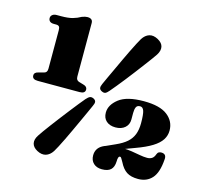

<svg xmlns="http://www.w3.org/2000/svg" viewBox="-105 -842 1060 978"><g transform="rotate(15 425.0 -353.0)"><path d="M83 -641.5H95Q106 -641.5 110.8 -636.2Q115.5 -631 115.5 -616.5V-414Q115.5 -403 111.2 -397.2Q107 -391.5 98.5 -389.5L72 -382.5Q49.5 -378 49.5 -361Q49.5 -340 79 -340H299.5Q328.5 -340 328.5 -361Q328.5 -377 307 -382.5L283 -389.5Q276 -392 272 -397.5Q268 -403 268 -414V-695.5Q268 -719.5 240 -719.5Q233.5 -719.5 227 -718Q220.5 -716.5 211 -713Q192 -702 169 -695.5Q146 -689 107.5 -689H85.5Q71 -689 62.8 -682.2Q54.5 -675.5 54.5 -665Q54.5 -654.5 61.5 -648Q68.5 -641.5 83 -641.5ZM445.5 -386Q435 -373.5 427 -370.2Q419 -367 406.5 -373.5Q396.5 -379 395.2 -387.5Q394 -396 400.5 -410Q407.5 -425.5 418.2 -448.8Q429 -472 441.8 -499.2Q454.5 -526.5 467.5 -554.5Q480.5 -582.5 493 -607.8Q505.5 -633 515.5 -652.5Q525.5 -672 531.5 -681.5Q546.5 -705 567.5 -711.5Q588.5 -718 614 -704Q638.5 -690.5 642.5 -670.5Q646.5 -650.5 631.5 -627Q625.5 -617.5 612.5 -600Q599.5 -582.5 582.5 -559.8Q565.5 -537 546.5 -512.2Q527.5 -487.5 508.8 -463.5Q490 -439.5 473.5 -419.5Q457 -399.5 445.5 -386ZM337.5 -313Q348.5 -325.5 357 -329Q365.5 -332.5 377.5 -326.5Q388 -320.5 388.8 -311.8Q389.5 -303 382.5 -289Q375.5 -273.5 365 -250.2Q354.5 -227 341.8 -199.5Q329 -172 316 -143.8Q303 -115.5 290.5 -90Q278 -64.5 268 -45.2Q258 -26 252 -16.5Q237 6.5 215.8 12.8Q194.5 19 169.5 5.5Q145.5 -7.5 141.2 -27.5Q137 -47.5 152.5 -71Q158.5 -80.5 171.2 -98.2Q184 -116 201.2 -139Q218.5 -162 237.5 -186.8Q256.5 -211.5 275.2 -235.5Q294 -259.5 310.2 -279.8Q326.5 -300 337.5 -313ZM518 -90.5 490 -105.5 546.5 -131Q581.5 -146.5 602.8 -165.2Q624 -184 633.5 -209Q643 -234 643 -267.5Q643 -314 637 -332Q631 -350 616.5 -350Q601 -350 595.8 -338.8Q590.5 -327.5 590.5 -308V-273.5Q590.5 -246.5 571.8 -230Q553 -213.5 522 -213.5Q491.5 -213.5 473.5 -229.5Q455.5 -245.5 455.5 -274Q455.5 -314.5 497.2 -347.2Q539 -380 628.5 -380Q713 -380 753 -349Q793 -318 793 -269Q793 -242.5 778.5 -220Q764 -197.5 732.2 -177.8Q700.5 -158 648 -139ZM449.5 -47Q449.5 -84 482.8 -102.5Q516 -121 585.5 -121Q610.5 -121 634 -117.2Q657.5 -113.5 678.8 -109.5Q700 -105.5 718 -105.5Q732.5 -105.5 743 -112Q753.5 -118.5 759.5 -136Q762.5 -144.5 769.2 -147.8Q776 -151 783 -150.5Q810 -149.5 806.5 -119.5Q801.5 -50 774 -19.8Q746.5 10.5 701 10.5Q663.5 10.5 641 -4Q618.5 -18.5 602 -52Q594.5 -64 591.5 -69.8Q588.5 -75.5 584 -75.5Q578.5 -75.5 575.8 -68.5Q573 -61.5 573 -47Q572 -17.5 556.8 -3.5Q541.5 10.5 510.5 10.5Q482.5 10.5 466 -5Q449.5 -20.5 449.5 -47Z"/></g></svg>

Font: Fraunces
Style: Regular
Weight: 900
Version: Version 1.000;[b76b70a41]